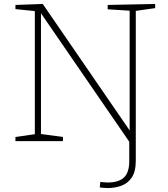

<svg xmlns="http://www.w3.org/2000/svg" viewBox="-20 -713 849 970"><path d="M525 237Q514 237 504 236Q494 235 484 234L487 206Q497 207 506 208Q515 209 523 209Q580 209 606.5 183.5Q633 158 633 101V3L187 -646V-36L298 -21V0H58V-21L156 -35V-657L58 -667V-688L196 -693L635 -54V-659L524 -666V-688L764 -693V-672L666 -658V99Q666 154 645.5 184Q625 214 592.5 225.5Q560 237 525 237Z"/></svg>

Font: Bitter ExtraLight
Style: Regular
Weight: 200
Designer: Sol Matas, and Bitter project Authors
Foundry: Sol Matas
Version: Version 2.001